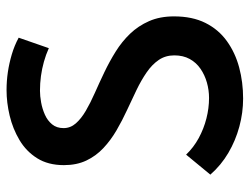

<svg xmlns="http://www.w3.org/2000/svg" viewBox="-108 -642 762 586"><g transform="rotate(-90 273.0 -349.0)"><path d="M419 -581 451 -673Q427 -686 400 -694Q373 -702 346 -706Q319 -710 291 -710Q253 -710 213 -700.5Q173 -691 138.5 -670.5Q104 -650 83 -616.5Q62 -583 62 -535Q62 -496 76 -466.5Q90 -437 114 -414.5Q138 -392 168 -374.5Q198 -357 229.5 -342.5Q261 -328 291 -313.5Q321 -299 345 -282.5Q369 -266 383 -245.5Q397 -225 397 -198Q397 -171 386 -151Q375 -131 356 -118Q337 -105 314 -98.5Q291 -92 267 -92Q236 -92 204.5 -100Q173 -108 144.5 -123.5Q116 -139 94 -162L33 -88Q62 -55 99.5 -33Q137 -11 179.5 0.5Q222 12 265 12Q315 12 360 0Q405 -12 440.5 -37.5Q476 -63 496 -103Q516 -143 516 -199Q516 -242 501.5 -275Q487 -308 463 -333Q439 -358 408.5 -377Q378 -396 345.5 -411.5Q313 -427 282.5 -440.5Q252 -454 228 -468Q204 -482 189.5 -498.5Q175 -515 175 -536Q175 -557 186.5 -571Q198 -585 216 -593Q234 -601 253.5 -604.5Q273 -608 289 -608Q312 -608 334 -605Q356 -602 377.5 -596Q399 -590 419 -581Z"/></g></svg>

Font: Advent Pro
Style: Regular
Weight: 400
Designer: VivaRado, Andreas Kalpakidis
Foundry: VivaRado, Andreas Kalpakidis
Version: Version 3.000